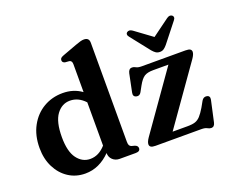

<svg xmlns="http://www.w3.org/2000/svg" viewBox="-121 -938 1363 1147"><g transform="rotate(-20 560.0 -365.0)"><path d="M35.5 -224Q35.5 -304 67.8 -363Q100 -422 154.5 -454Q209 -486 276.5 -486Q346 -486 397 -448.5V-626Q397 -648.5 380.5 -651.5L354.5 -653.5Q337 -657.5 337 -672Q337 -680.5 342 -685.8Q347 -691 360.5 -696L452.5 -730Q471.5 -737 483.2 -740.2Q495 -743.5 505.5 -743.5Q538.5 -743.5 538.5 -711V-81.5Q538.5 -65.5 542.8 -58.2Q547 -51 556 -48L575 -43Q594 -36.5 594 -21Q594 0 565.5 0H463.5Q437 0 419.2 -16.8Q401.5 -33.5 401.5 -59.5Q368 -25 327.8 -6.2Q287.5 12.5 242 12.5Q182.5 12.5 136 -17.8Q89.5 -48 62.5 -101.5Q35.5 -155 35.5 -224ZM183 -239.5Q183 -148 216 -103.8Q249 -59.5 299.5 -59.5Q354 -59.5 397 -108.5V-383.5Q355.5 -428.5 302 -428.5Q250.5 -428.5 216.8 -382.8Q183 -337 183 -239.5ZM1075 -412 816 -44.5H913.5Q941.5 -44.5 959.8 -50.5Q978 -56.5 993 -72.8Q1008 -89 1026.5 -120L1047.5 -157.5Q1059.5 -177.5 1079.5 -174Q1101.5 -170.5 1096.5 -145.5L1067 -11.5Q1061.5 14 1041.5 14Q1030 14 1018 7Q1006 0 982 0H692Q671 0 662.5 -5.8Q654 -11.5 654 -22.5Q654 -38 671 -62.5L929.5 -429.5H832Q796 -429.5 776.2 -417.2Q756.5 -405 735.5 -367L716 -331.5Q705 -311.5 685 -316.5Q663 -321.5 668.5 -347L692 -461.5Q698 -488 718.5 -488Q730 -488 741.5 -481.2Q753 -474.5 777 -474.5H1053.5Q1075 -474.5 1083.5 -468.8Q1092 -463 1092 -452Q1092 -436.5 1075 -412ZM954.5 -545Q943.5 -532 933.2 -525Q923 -518 908.5 -518Q893.5 -518 883 -525Q872.5 -532 861.5 -545L766 -666Q758 -675.5 758 -683.5Q758 -691.5 763.5 -695.5Q778.5 -707.5 799 -693L908 -613L1017 -693Q1037.5 -708 1052.5 -695.5Q1057.5 -691.5 1057.8 -683.5Q1058 -675.5 1050 -666Z"/></g></svg>

Font: Fraunces 9pt S000 SemiBold
Style: Regular
Weight: 600
Version: Version 1.000; ttfautohint (v1.8.3)